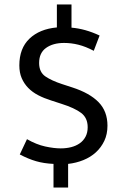

<svg xmlns="http://www.w3.org/2000/svg" viewBox="-20 -740 570 854"><path d="M233 -720H298V-617Q359 -612 423 -582L397 -514Q361 -533 329 -541Q297 -549 265 -549Q216 -549 185 -527Q154 -505 154 -460Q154 -419 182 -400Q210 -381 256 -366L302 -351Q379 -326 418.5 -285.5Q458 -245 458 -181Q458 -143 444 -113.5Q430 -84 406.5 -62.5Q383 -41 351 -28Q319 -15 283 -11V94H218V-11Q175 -13 140.5 -23Q106 -33 68 -53L100 -121Q142 -97 181 -88.5Q220 -80 250 -80Q275 -80 296.5 -85.5Q318 -91 334.5 -102.5Q351 -114 360.5 -132Q370 -150 370 -174Q370 -216 340.5 -238Q311 -260 254 -278L208 -293Q176 -303 150 -316.5Q124 -330 105.5 -349Q87 -368 76.5 -392.5Q66 -417 66 -449Q66 -525 111 -568Q156 -611 233 -618Z"/></svg>

Font: Mukta Vaani
Style: Regular
Weight: 400
Designer: Noopur Datye, Girish Dalvi, Yashodeep Gholap, Pallavi Karambelkar
Foundry: Ek Type
Version: Version 2.538;PS 1.000;hotconv 16.6.51;makeotf.lib2.5.65220;